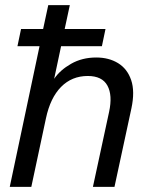

<svg xmlns="http://www.w3.org/2000/svg" viewBox="-20 -728 590 748"><path d="M18 0 134 -548H48L62 -615H148L168 -708H252L232 -615H391L377 -548H218L191 -421Q214 -455 257 -479.5Q300 -504 355 -504Q404 -504 440 -482Q476 -460 491 -416Q506 -372 492 -306L426 0H342L405 -292Q419 -357 398.5 -394.5Q378 -432 322 -432Q260 -432 218 -389.5Q176 -347 159 -267L102 0Z"/></svg>

Font: Atkinson Hyperlegible Next
Style: Italic
Weight: 400
Italic angle: -12°
Designer: Elliott Scott, Megan Eiswerth, Linus Boman, Theodore Petrosky, Letters from Sweden
Foundry: Applied Design Works, Letters from Sweden
Version: Version 2.001